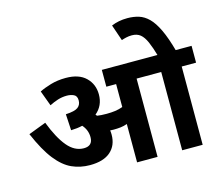

<svg xmlns="http://www.w3.org/2000/svg" viewBox="-121 -1055 1396 1213"><g transform="rotate(-15 577.0 -448.0)"><path d="M521 -211Q521 -141 475 -100.5Q429 -60 340 -60Q277 -60 222.5 -84.5Q168 -109 118.5 -171.5Q69 -234 20 -348L135 -392Q176 -285 223 -229Q270 -173 330 -173Q388 -173 388 -230Q388 -277 356 -313Q322 -305 281 -304L275 -410Q334 -413 355 -429Q376 -445 376 -474Q376 -503 356 -512.5Q336 -522 311 -522Q280 -522 251.5 -513Q223 -504 196 -490L159 -590Q188 -605 233.5 -618.5Q279 -632 333 -632Q419 -632 464 -588Q509 -544 509 -477Q509 -404 455 -359Q459 -354 463 -350Q476 -348 491 -347Q506 -346 525 -346Q555 -346 581 -349.5Q607 -353 631 -362V-512H567V-622H1154V-512H1060V0H926V-512H765V0H631V-251Q610 -243 587.5 -240.5Q565 -238 542 -238Q531 -238 519 -239Q521 -225 521 -211ZM933 -615Q916 -674 899.5 -711.5Q883 -749 861.5 -766.5Q840 -784 806 -784Q787 -784 769.5 -780Q752 -776 738 -771L702 -876Q726 -886 751.5 -891Q777 -896 807 -896Q847 -896 881 -885.5Q915 -875 944.5 -846Q974 -817 1000.5 -761.5Q1027 -706 1052 -615Z"/></g></svg>

Font: Noto Sans Devanagari UI
Style: Bold
Weight: 700
Designer: Jelle Bosma - Monotype Design Team
Foundry: Monotype Imaging Inc.
Version: Version 2.004; ttfautohint (v1.8.4.7-5d5b)